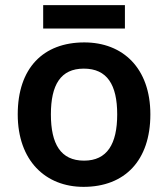

<svg xmlns="http://www.w3.org/2000/svg" viewBox="-20 -717 654 747"><path d="M466 -697H148V-606H466ZM565 -272C565 -452 458 -552 308 -552C148 -552 49 -452 49 -272C49 -92 157 10 305 10C465 10 565 -92 565 -272ZM178 -272C178 -387 216 -450 306 -450C397 -450 436 -387 436 -272C436 -157 397 -92 307 -92C216 -92 178 -157 178 -272Z"/></svg>

Font: Noto Sans Sinhala SemiBold
Style: Regular
Weight: 600
Designer: Jelle Bosma - Monotype Design Team
Foundry: Monotype Imaging Inc.
Version: Version 2.006